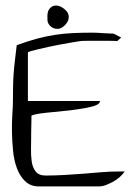

<svg xmlns="http://www.w3.org/2000/svg" viewBox="-20 -669 481 689"><path d="M26.4 -306.6Q26.4 -335.9 26.9 -358.4Q27.3 -380.9 28.8 -402.8Q30.3 -424.8 33.2 -449.2Q36.1 -473.6 40 -506.8Q80.1 -521.5 112.8 -530.3Q145.5 -539.1 177.2 -543.9Q209 -548.8 241.7 -550.3Q274.4 -551.8 312.5 -551.8Q319.3 -551.8 331.1 -551.3Q342.8 -550.8 354.5 -549.8Q366.2 -548.8 376 -548.8Q385.7 -548.8 388.7 -547.9L415 -534.2L400.4 -521.5Q393.6 -522.5 374.5 -522.5Q355.5 -522.5 334 -522.5Q312.5 -522.5 293.9 -522.5Q275.4 -522.5 267.6 -521.5Q253.9 -519.5 234.4 -516.1Q214.8 -512.7 193.8 -508.8Q172.9 -504.9 152.8 -500.5Q132.8 -496.1 116.7 -492.2Q100.6 -488.3 90.3 -485.4Q80.1 -482.4 80.1 -480.5V-306.6H338.9Q338.9 -296.9 323.7 -291Q308.6 -285.2 283.7 -280.8Q258.8 -276.4 230 -272.9Q201.2 -269.5 173.3 -267.1Q145.5 -264.6 124 -261.7Q102.5 -258.8 92.8 -253.9Q92.8 -249 92.8 -237.8Q92.8 -226.6 92.3 -213.9Q91.8 -201.2 91.8 -188.5V-172.9Q91.8 -156.2 91.3 -133.3Q90.8 -110.4 93.8 -89.4Q96.7 -68.4 107.9 -53.7Q119.1 -39.1 143.6 -39.1Q176.8 -39.1 209.5 -41Q242.2 -43 275.4 -45.4Q308.6 -47.9 341.3 -50.8Q374 -53.7 407.2 -53.7H427.7Q420.9 -43.9 410.2 -34.2Q399.4 -24.4 386.2 -17.1Q373 -9.8 359.9 -4.9Q346.7 0 334 0H120.1Q89.8 0 70.8 -18.1Q51.8 -36.1 41 -64.5Q30.3 -92.8 26.9 -127.4Q23.4 -162.1 22.9 -196.8Q22.5 -231.4 24.4 -260.7Q26.4 -290 26.4 -306.6ZM150.4 -601.6Q148.4 -625 156.7 -636.2Q165 -647.5 176.8 -648.9Q188.5 -650.4 200.7 -643.6Q212.9 -636.7 220.7 -626.5Q228.5 -616.2 226.1 -601.6Q223.6 -586.9 207 -573.2Q196.3 -565.4 186 -565.4Q175.8 -565.4 167.5 -570.3Q159.2 -575.2 154.3 -583.5Q149.4 -591.8 150.4 -601.6Z"/></svg>

Font: The Girl Next Door
Style: Regular
Weight: 400
Designer: Kimberly Geswein
Foundry: Kimberly Geswein
Version: Version 1.002 2010